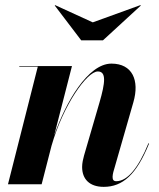

<svg xmlns="http://www.w3.org/2000/svg" viewBox="-20 -717 619 747"><path d="M341 -630 194.5 -697 193 -695.5 296 -560H380.5L528 -695.5L526 -697ZM127 -457.5 11 0H142L180.5 -150C226 -308.5 318.5 -439 360.5 -439C394.5 -439 389.5 -395.5 367 -318L307 -112C303.5 -99.5 299.5 -82.5 299.5 -67.5C299.5 -19.5 329 10 383.5 10C457.5 10 511 -38 560 -158.5L557.5 -159.5C517 -60 474 -12 432.5 -12C421.5 -12 418 -18 418 -29C418 -34 419.5 -42.5 421 -48L499 -319.5C523.5 -404.5 495 -469.5 413.5 -469.5C322 -469.5 235 -318.5 190.5 -189L260 -460H55V-457.5Z"/></svg>

Font: Bodoni* 72pt
Style: Bold Italic
Weight: 700
Italic angle: -13°
Version: Version 2.3